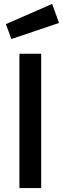

<svg xmlns="http://www.w3.org/2000/svg" viewBox="-20 -959 321 979"><path d="M79 0V-685H190V0ZM10 -836 246 -939 281 -842 38 -760Z"/></svg>

Font: TitilliumWeb-SemiBold
Style: SemiBold
Weight: 600
Version: Version 1.001;PS 57.000;hotconv 1.0.70;makeotf.lib2.5.55311